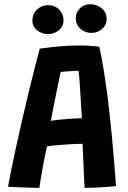

<svg xmlns="http://www.w3.org/2000/svg" viewBox="-20 -883 606 910"><path d="M166.5 7.5Q155 7.5 135.8 7Q116.5 6.5 94.5 5.5Q72.5 4.5 52 3.8Q31.5 3 18 2Q23 -27.5 32.8 -75Q42.5 -122.5 55.2 -181.5Q68 -240.5 82.8 -305Q97.5 -369.5 112.8 -433Q128 -496.5 142.5 -553.2Q157 -610 168.5 -652.5Q212.5 -658.5 260 -663Q307.5 -667.5 353.5 -667.5Q378 -667.5 402.5 -666Q427 -664.5 450.5 -661.5Q460.5 -617.5 470.2 -559.2Q480 -501 490 -422.5Q500 -344 510 -240.2Q520 -136.5 530 -1.5Q515 1 488.2 3Q461.5 5 432.5 6.2Q403.5 7.5 381 7.5Q380 -7 379 -27.2Q378 -47.5 377 -71Q376 -94.5 375 -118.2Q374 -142 373 -163.8Q372 -185.5 371.5 -201.5Q355.5 -201.5 335.5 -200.5Q315.5 -199.5 294.5 -198.2Q273.5 -197 254.8 -195.2Q236 -193.5 222 -192Q208 -190.5 202.5 -189.5Q194.5 -152.5 187.2 -115.2Q180 -78 174.8 -45.8Q169.5 -13.5 166.5 7.5ZM221 -310.5Q234.5 -313 261.8 -315.8Q289 -318.5 318.8 -320.5Q348.5 -322.5 368 -323Q367 -335.5 365.2 -366.2Q363.5 -397 361.2 -433.8Q359 -470.5 356.8 -502Q354.5 -533.5 352 -547.5Q343 -547.5 325.2 -546.5Q307.5 -545.5 291 -544Q274.5 -542.5 267.5 -542Q264.5 -528 259 -502Q253.5 -476 247 -443Q240.5 -410 233.5 -375.8Q226.5 -341.5 221 -310.5ZM207.5 -721.5Q179 -721.5 156.2 -739.2Q133.5 -757 133.5 -785.5Q133.5 -816.5 155.2 -837.5Q177 -858.5 207 -858.5Q239.5 -858.5 260.2 -837.5Q281 -816.5 281 -786Q281 -758 259 -739.8Q237 -721.5 207.5 -721.5ZM413 -727Q383 -727 361 -746.8Q339 -766.5 339 -795.5Q339 -824.5 359.2 -843.8Q379.5 -863 407.5 -863Q439 -863 462.2 -843.5Q485.5 -824 485.5 -794Q485.5 -773.5 475 -758.5Q464.5 -743.5 448 -735.2Q431.5 -727 413 -727Z"/></svg>

Font: Grandstander Thin SemiBold
Style: Regular
Weight: 600
Version: Version 1.200